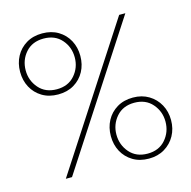

<svg xmlns="http://www.w3.org/2000/svg" viewBox="-105 -815 927 930"><g transform="rotate(-15 358.0 -350.0)"><path d="M35 -557Q35 -600 53.5 -634.5Q72 -669 106 -689.5Q140 -710 186 -710Q232 -710 266 -689.5Q300 -669 318.5 -634.5Q337 -600 337 -557Q337 -514 318.5 -479.5Q300 -445 266 -424.5Q232 -404 186 -404Q140 -404 106 -424.5Q72 -445 53.5 -479.5Q35 -514 35 -557ZM570 -700H601L146 0H115ZM63 -557Q63 -506 96 -468Q129 -430 186 -430Q243 -430 276 -468Q309 -506 309 -557Q309 -609 276 -646.5Q243 -684 186 -684Q129 -684 96 -646.5Q63 -609 63 -557ZM379 -143Q379 -186 397.5 -220.5Q416 -255 450 -275.5Q484 -296 530 -296Q575 -296 609 -275.5Q643 -255 662 -220.5Q681 -186 681 -143Q681 -100 662 -65.5Q643 -31 609 -10.5Q575 10 530 10Q484 10 450 -10.5Q416 -31 397.5 -65.5Q379 -100 379 -143ZM407 -143Q407 -91 440 -53Q473 -15 530 -15Q587 -15 620 -53Q653 -91 653 -143Q653 -194 620 -232Q587 -270 530 -270Q473 -270 440 -232Q407 -194 407 -143Z"/></g></svg>

Font: Jost* Thin
Style: Regular
Weight: 200
Version: Version 3.7